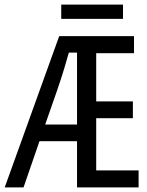

<svg xmlns="http://www.w3.org/2000/svg" viewBox="-20 -816 640 836"><path d="M315.4 -201.2H151.9L82.5 0H0.5L237.8 -658.7H563.5V-584.5H398.9V-374.5H558.6V-301.3H398.9V-74.2H583.5V0H315.4ZM315.4 -586.9H279.8Q277.8 -579.1 259 -515.6Q240.2 -452.1 176.8 -273.9H315.4ZM515.6 -733.9H246.6V-795.9H515.6Z"/></svg>

Font: Cousine
Style: Regular
Weight: 400
Monospace: yes
Designer: Steve Matteson
Foundry: Ascender Corporation
Version: Version 1.20